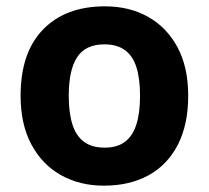

<svg xmlns="http://www.w3.org/2000/svg" viewBox="-20 -576 659 606"><path d="M574 -273.8Q574 -183 541.5 -119.5Q509 -56 449.3 -23Q389.7 10 307.6 10Q232 10 172.7 -23.1Q113.4 -56.2 79.2 -119.8Q45 -183.4 45 -274Q45 -410 116 -483Q187 -556 311 -556Q388.4 -556 447.2 -523Q506 -490 540 -427.3Q574 -364.5 574 -273.8ZM197 -273.8Q197 -220 208.5 -183.5Q220 -147 245 -128.5Q270 -110 310 -110Q350 -110 374.5 -128.5Q399 -147 410.5 -183.5Q422 -220 422 -273.6Q422 -328 410.5 -364Q399 -400 374 -418Q349.1 -436 309.3 -436Q250 -436 223.5 -395.5Q197 -355 197 -273.8Z"/></svg>

Font: Noto Sans Canadian Aboriginal
Style: Regular
Weight: 400
Designer: Monotype Design Team, Typotheque's Kevin King
Foundry: Monotype Imaging Inc.
Version: Version 2.002